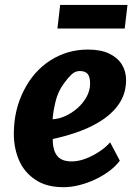

<svg xmlns="http://www.w3.org/2000/svg" viewBox="-20 -770 573 798"><path d="M243.8 8Q172.8 8 127.4 -22.8Q80.6 -53.8 59 -104.2Q37.4 -154.6 37.5 -214.6Q37.7 -313.1 78.9 -393.6Q119.3 -474.1 189.5 -519.1Q259.7 -564 345.9 -564Q398.9 -564 433.9 -547.2Q468.9 -530.4 486.5 -501.9Q504 -473.3 504 -437.5Q504 -386.5 479.8 -346.5Q455.5 -306.6 413.1 -276.7Q370.7 -246.9 315.7 -226.1Q260.7 -205.3 199.5 -192.3Q199.5 -188.7 199.5 -184.8Q199.5 -181 199.5 -177.7Q201.8 -140.4 219.9 -119.7Q237.9 -99.1 278.6 -99.1Q305.7 -99.1 336 -110.6Q366.3 -122.1 393.4 -140.3Q420.6 -158.5 437.7 -178.5L478 -102.2Q461.6 -79.9 435.2 -59.9Q408.7 -39.9 376.4 -24.6Q344.2 -9.3 309.9 -0.6Q275.5 8 243.8 8ZM198.7 -274.3Q225.5 -275.7 252.7 -288.2Q280 -300.8 303.2 -321.6Q326.4 -342.4 340.4 -368.4Q354.5 -394.4 354.5 -422.8Q354.5 -450.5 344.4 -462.6Q334.2 -474.8 311.5 -474.8Q292.4 -474.8 277.2 -460.4Q262.1 -446.1 245.8 -423.5Q220.8 -389.8 210.8 -347.8Q200.7 -305.9 198.7 -274.3ZM498.3 -651.5H218.7L230 -749.6H509.9Z"/></svg>

Font: Merriweather Sans Variable Regular
Style: Italic
Weight: 300
Italic angle: -8°
Designer: Eben Sorkin
Foundry: Eben Sorkin
Version: Version 2.001